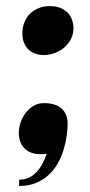

<svg xmlns="http://www.w3.org/2000/svg" viewBox="-20 -537 295 628"><path d="M42.5 50.8Q60.1 50.8 74.2 44.2Q88.4 37.6 99.4 25.9Q110.4 14.2 118.7 -1.2Q127 -16.6 132.8 -34.2Q123 -32.7 112.8 -32.7Q93.8 -32.7 80.3 -38.3Q66.9 -43.9 58.3 -53.5Q49.8 -63 45.7 -75.4Q41.5 -87.9 41.5 -101.6Q41.5 -118.7 47.4 -136.2Q53.2 -153.8 64.2 -168Q75.2 -182.1 90.1 -190.9Q105 -199.7 123.5 -199.7Q145 -199.7 159.9 -194.3Q174.8 -189 183.8 -179.7Q192.9 -170.4 197 -158.7Q201.2 -147 201.2 -134.3Q201.2 -114.7 198 -92Q194.8 -69.3 187.7 -46.4Q180.7 -23.4 168.7 -2.2Q156.7 19 138.9 35.4Q121.1 51.8 97.4 61.5Q73.7 71.3 42.5 71.3ZM220.2 -444.8Q220.2 -424.3 211.4 -408Q202.6 -391.6 188.7 -380.4Q174.8 -369.1 157.5 -363Q140.1 -356.9 123.5 -356.9Q109.4 -356.9 96.7 -361.1Q84 -365.2 74.5 -373.8Q64.9 -382.3 59.1 -395.8Q53.2 -409.2 53.2 -427.7Q53.2 -446.3 59.3 -462.6Q65.4 -479 77.1 -491Q88.9 -502.9 105.5 -510Q122.1 -517.1 142.6 -517.1Q164.1 -517.1 179 -510.5Q193.8 -503.9 202.9 -493.7Q211.9 -483.4 216.1 -470.5Q220.2 -457.5 220.2 -444.8Z"/></svg>

Font: Meddon
Style: Regular
Weight: 400
Designer: Vernon Adams
Foundry: Vernon Adams
Version: Version 1.000